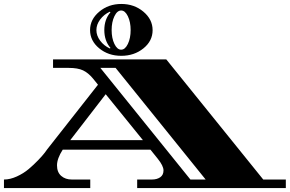

<svg xmlns="http://www.w3.org/2000/svg" viewBox="-34 -950 1464 970"><path d="M1410 -43V0H659V-43H733Q759 -43 775.5 -54.5Q792 -66 792 -89Q792 -112 763 -148L726 -194H283Q254 -149 254 -114.5Q254 -80 275 -61.5Q296 -43 329 -43H422V0H-14V-43Q17 -43 51 -58.5Q85 -74 111 -96Q137 -118 159 -141Q181 -164 192.5 -179Q204 -194 204 -195L461 -522L436 -553Q412 -582 385.5 -594.5Q359 -607 313 -607H234V-650H806L1296 -43ZM321 -242H688L500 -474ZM928 -43H1005L550 -607H473ZM544 -868Q530 -839 530 -798Q530 -757 544 -728Q558 -699 578 -699Q598 -699 612 -728Q626 -757 626 -798Q626 -839 612 -868Q598 -897 578 -897Q558 -897 544 -868ZM579 -930Q644 -930 690.5 -891Q737 -852 737 -797.5Q737 -743 690.5 -705.5Q644 -668 578.5 -668Q513 -668 467 -706Q421 -744 421 -798Q421 -852 467.5 -891Q514 -930 579 -930ZM524 -888 521 -891Q491 -877 472 -851.5Q453 -826 453 -798Q453 -770 472 -744.5Q491 -719 521 -705L524 -708Q493 -744 493 -798Q493 -852 524 -888Z"/></svg>

Font: Diplomata SC
Style: Regular
Weight: 400
Width: 7
Designer: Eduardo Rodriguez Tunni
Foundry: Eduardo Rodriguez Tunni
Version: Version 1.001